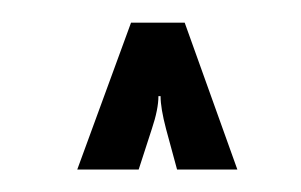

<svg xmlns="http://www.w3.org/2000/svg" viewBox="-20 -694 268 171"><path d="M96.7 -673.8H144.5L191.4 -543H137.7L127.9 -579.1Q123 -597.7 123 -608.4H121.1Q121.1 -596.7 115.2 -579.1L103.5 -543H48.8Z"/></svg>

Font: Vancouver Drive
Style: Regular
Weight: 400
Designer: Valery Zaveryaev
Foundry: Cyreal (www.cyreal.org)
Version: Version 1.06